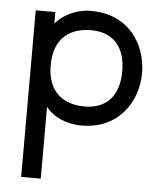

<svg xmlns="http://www.w3.org/2000/svg" viewBox="-55 -572 750 898"><g transform="rotate(5 319.5 -123.0)"><path d="M170 278V-59C201 -18 262 14 338 14C516 14 599 -125 599 -255C599 -386 516 -524 338 -524C262 -524 201 -488 170 -450V-504H78V278ZM338 -76C226 -79 170 -147 170 -255C170 -363 226 -431 338 -434C452 -437 506 -365 506 -255C506 -146 452 -73 338 -76Z"/></g></svg>

Font: Hibana SubMedium
Style: Regular
Weight: 500
Width: 6
Designer: pygmalion
Foundry: ybstudio
Version: Version 0.930;hotconv 1.0.109;makeotfexe 2.5.65596